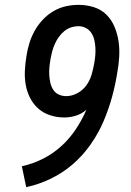

<svg xmlns="http://www.w3.org/2000/svg" viewBox="-20 -763 540 791"><path d="M88 8 70 -78Q115 -88 156 -108.5Q197 -129 231.5 -160Q266 -191 292 -230Q318 -269 336 -311Q317 -294 293 -286.5Q269 -279 245 -279Q215 -279 187 -288Q159 -297 138 -315.5Q117 -334 104 -359.5Q91 -385 86 -413.5Q81 -442 82.5 -472Q84 -502 89 -532Q93 -559 101 -585Q109 -611 122.5 -635.5Q136 -660 155.5 -681Q175 -702 199.5 -716.5Q224 -731 250.5 -737Q277 -743 304 -743Q336 -743 366.5 -733.5Q397 -724 418.5 -702.5Q440 -681 452 -652Q464 -623 468.5 -592Q473 -561 471 -528Q469 -495 463 -463Q455 -412 441 -361.5Q427 -311 406 -262Q385 -213 353 -167.5Q321 -122 280 -86.5Q239 -51 189.5 -27Q140 -3 88 8ZM253 -367Q276 -367 298.5 -379Q321 -391 335.5 -411Q350 -431 357 -454.5Q364 -478 368 -501Q371 -517 372.5 -534Q374 -551 373 -567Q372 -583 368.5 -598.5Q365 -614 356.5 -627Q348 -640 334 -647.5Q320 -655 304 -655Q288 -655 272.5 -650Q257 -645 244 -634Q231 -623 221.5 -609.5Q212 -596 205.5 -581Q199 -566 195 -551Q191 -536 188 -520Q188 -519 188 -519Q188 -519 188 -518Q185 -502 183.5 -485.5Q182 -469 183 -453Q184 -437 187.5 -421.5Q191 -406 199.5 -393Q208 -380 222 -373.5Q236 -367 253 -367Z"/></svg>

Font: Iosevka Curly Slab SmBdObl
Style: Regular
Weight: 600
Italic angle: -9°
Monospace: yes
Designer: Belleve Invis
Foundry: Belleve Invis
Version: Version 11.0.0; ttfautohint (v1.8.3)